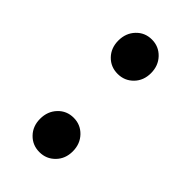

<svg xmlns="http://www.w3.org/2000/svg" viewBox="-168 -552 617 617"><g transform="rotate(45 140.0 -244.0)"><path d="M139.6 -343.3Q107.9 -343.3 86.7 -365.2Q65.4 -387.2 65.4 -420.9Q65.4 -454.6 86.7 -477.1Q107.9 -499.5 139.6 -499.5Q170.9 -499.5 192.4 -477.1Q213.9 -454.6 213.9 -420.9Q213.9 -387.2 192.4 -365.2Q170.9 -343.3 139.6 -343.3ZM139.6 12.2Q107.9 12.2 86.7 -9.8Q65.4 -31.7 65.4 -65.4Q65.4 -99.1 86.7 -121.6Q107.9 -144 139.6 -144Q170.9 -144 192.4 -121.6Q213.9 -99.1 213.9 -65.4Q213.9 -31.7 192.4 -9.8Q170.9 12.2 139.6 12.2Z"/></g></svg>

Font: Akatab
Style: Bold
Weight: 700
Designer: SIL Global
Foundry: SIL Global
Version: Version 4.100